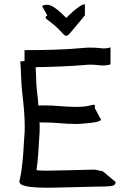

<svg xmlns="http://www.w3.org/2000/svg" viewBox="-20 -881 620 900"><path d="M199 -1Q107 -1 80 -16Q73 -21 71.5 -25.5Q70 -30 73 -41.5Q76 -53 80 -78Q85 -112 88.5 -155.5Q92 -199 94 -241Q95 -251 95.5 -261.5Q96 -272 96 -283Q96 -324 92.5 -365.5Q89 -407 84 -448Q80 -485 79 -521.5Q78 -558 75 -593L95 -595V-646Q164 -646 235 -648Q306 -650 380 -657Q385 -657 390 -657.5Q395 -658 400 -658Q429 -658 453 -655Q477 -652 498 -659V-579Q472 -572 448 -575Q424 -578 400 -578Q396 -578 392.5 -577.5Q389 -577 386 -577Q327 -572 267 -569.5Q207 -567 147 -566Q149 -538 149.5 -510.5Q150 -483 153 -457Q155 -440 157 -422Q159 -404 160 -386Q166 -387 172 -387Q178 -387 184 -387Q222 -387 262 -383.5Q302 -380 337 -380Q346 -380 354 -380.5Q362 -381 368 -381Q391 -383 404.5 -387Q418 -391 422.5 -389.5Q427 -388 424 -375L454 -319Q447 -312 428.5 -308.5Q410 -305 374 -302Q365 -301 356 -300.5Q347 -300 337 -300Q300 -300 260 -303.5Q220 -307 184 -307H165Q166 -301 166 -295Q166 -289 166 -283Q166 -271 165.5 -259.5Q165 -248 164 -237Q162 -197 159 -156.5Q156 -116 151 -83Q162 -82 175 -81.5Q188 -81 199 -81Q224 -81 256.5 -82Q289 -83 322 -83.5Q355 -84 382.5 -85Q410 -86 424 -86L462 -78L522 -28Q522 -11 499 -8.5Q476 -6 424 -6Q411 -6 384 -5Q357 -4 324 -3.5Q291 -3 258 -2Q225 -1 199 -1ZM306 -723Q296 -712 288.5 -713.5Q281 -715 271 -727Q270 -729 265.5 -733.5Q261 -738 254 -745Q233 -766 216.5 -777.5Q200 -789 195 -795.5Q190 -802 202 -808L177 -853Q191 -860 205 -858.5Q219 -857 239.5 -842.5Q260 -828 291 -797Q304 -811 320.5 -825.5Q337 -840 352.5 -850.5Q368 -861 378 -861V-809Q363 -791 346 -770.5Q329 -750 317.5 -736.5Q306 -723 306 -723ZM311 -775Q311 -775 311 -774ZM312 -774Q312 -774 312 -774ZM312 -773Q313 -773 313 -773ZM313 -772H314Q313 -772 313 -772ZM314 -771Q314 -771 314 -771ZM315 -770Q315 -770 315 -771Z"/></svg>

Font: Syne Tactile
Style: Regular
Weight: 400
Designer: Lucas Descroix
Foundry: Bonjour Monde
Version: Version 2.100; ttfautohint (v1.8.3)